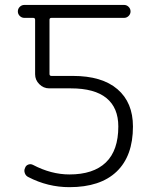

<svg xmlns="http://www.w3.org/2000/svg" viewBox="-20 -774 609 782"><path d="M79.1 -753.9H485.4Q496.1 -753.9 503.9 -746.1Q511.7 -738.3 511.7 -727.5Q511.7 -716.8 503.9 -709Q496.1 -701.2 485.4 -701.2H189.5Q181.6 -701.2 181.6 -693.4V-472.7Q181.6 -464.8 189.5 -464.8H276.4Q395.5 -464.8 458.5 -410.6Q521.5 -356.4 521.5 -258.8Q521.5 -138.7 455.1 -75.2Q388.7 -11.7 262.7 -11.7Q174.8 -11.7 95.7 -52.7Q85 -57.6 81.1 -68.8Q77.1 -80.1 82 -89.8Q85 -99.6 94.7 -103.5Q104.5 -107.4 114.3 -102.5Q188.5 -63.5 262.7 -63.5Q360.4 -63.5 411.1 -112.3Q461.9 -161.1 461.9 -258.8Q461.9 -335 413.6 -374.5Q365.2 -414.1 268.6 -414.1H180.7Q157.2 -414.1 140.1 -431.2Q123 -448.2 123 -471.7V-693.4Q123 -701.2 115.2 -701.2H79.1Q68.4 -701.2 60.5 -709Q52.7 -716.8 52.7 -727.5Q52.7 -738.3 60.5 -746.1Q68.4 -753.9 79.1 -753.9Z"/></svg>

Font: Gen Jyuu Gothic P Light
Style: Regular
Weight: 200
Designer: [Source Han Sans]
Ryoko NISHIZUKA  (kana & ideographs); Paul D. Hunt (Latin, Greek & Cyrillic); Wenlong ZHANG  (bopomofo
Version: Version 1.002.20150607